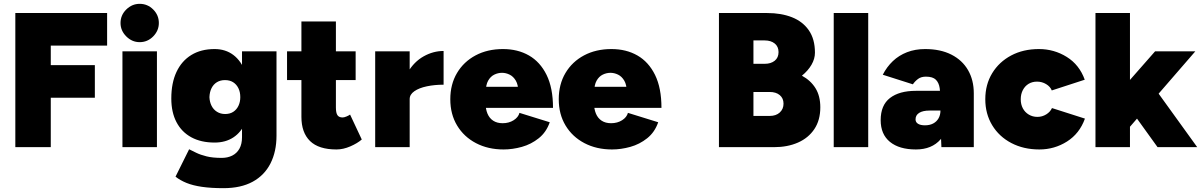

<svg xmlns="http://www.w3.org/2000/svg" viewBox="-20 -768 6278 1002"><path d="M60 0V-700H539V-530H245V-428H475V-258H245V0Z M619 0V-500H799V0ZM709 -548Q669 -548 639 -578Q609 -608 609 -648Q609 -689 639 -718.5Q669 -748 709 -748Q750 -748 779.5 -718.5Q809 -689 809 -648Q809 -608 779.5 -578Q750 -548 709 -548Z M1146 214Q1081 214 1033.5 207Q986 200 953 186.5Q920 173 896 154L967 11Q983 19 1004.5 29.5Q1026 40 1058 48Q1090 56 1137 56Q1168 56 1192 44Q1216 32 1229.5 8Q1243 -16 1243 -52V-500H1423V-60Q1423 23 1391.5 85Q1360 147 1298.5 180.5Q1237 214 1146 214ZM1100 -24Q1029 -24 978.5 -51.5Q928 -79 901 -130.5Q874 -182 874 -254Q874 -335 901 -392.5Q928 -450 978.5 -481Q1029 -512 1100 -512Q1157 -512 1198 -481Q1239 -450 1260.5 -391.5Q1282 -333 1282 -250Q1282 -179 1260.5 -128.5Q1239 -78 1198 -51Q1157 -24 1100 -24ZM1155 -173Q1180 -173 1197.5 -184.5Q1215 -196 1224.5 -216Q1234 -236 1234 -261Q1234 -288 1224 -308Q1214 -328 1196.5 -339Q1179 -350 1154 -350Q1130 -350 1112 -339Q1094 -328 1084 -308Q1074 -288 1073 -261Q1074 -236 1084 -216Q1094 -196 1112.5 -184.5Q1131 -173 1155 -173Z M1736 12Q1643 12 1598 -32Q1553 -76 1553 -158V-656H1733V-207Q1733 -179 1741 -167Q1749 -155 1768 -155Q1776 -155 1788 -160Q1800 -165 1807 -170L1868 -40Q1845 -20 1808 -4Q1771 12 1736 12ZM1478 -350V-500H1836V-350Z M2076 -255Q2076 -336 2108.5 -391Q2141 -446 2191 -474Q2241 -502 2295 -502V-326Q2248 -326 2207.5 -317.5Q2167 -309 2142.5 -292Q2118 -275 2118 -251ZM1938 0V-500H2118V0Z M2608 12Q2527 12 2464 -21Q2401 -54 2365.5 -113Q2330 -172 2330 -250Q2330 -328 2365 -387Q2400 -446 2462 -479Q2524 -512 2605 -512Q2682 -512 2740.5 -478.5Q2799 -445 2832.5 -377Q2866 -309 2866 -205H2492L2514 -231Q2514 -199 2524 -175Q2534 -151 2554 -138Q2574 -125 2603 -125Q2636 -125 2660.5 -140.5Q2685 -156 2691 -179L2849 -130Q2831 -78 2791.5 -46.5Q2752 -15 2703.5 -1.5Q2655 12 2608 12ZM2515 -286 2496 -315H2703L2685 -286Q2685 -325 2672 -347Q2659 -369 2639.5 -378.5Q2620 -388 2600 -388Q2579 -388 2559.5 -378.5Q2540 -369 2527.5 -347Q2515 -325 2515 -286Z M3174 12Q3093 12 3030 -21Q2967 -54 2931.5 -113Q2896 -172 2896 -250Q2896 -328 2931 -387Q2966 -446 3028 -479Q3090 -512 3171 -512Q3248 -512 3306.5 -478.5Q3365 -445 3398.5 -377Q3432 -309 3432 -205H3058L3080 -231Q3080 -199 3090 -175Q3100 -151 3120 -138Q3140 -125 3169 -125Q3202 -125 3226.5 -140.5Q3251 -156 3257 -179L3415 -130Q3397 -78 3357.5 -46.5Q3318 -15 3269.5 -1.5Q3221 12 3174 12ZM3081 -286 3062 -315H3269L3251 -286Q3251 -325 3238 -347Q3225 -369 3205.5 -378.5Q3186 -388 3166 -388Q3145 -388 3125.5 -378.5Q3106 -369 3093.5 -347Q3081 -325 3081 -286Z M3732 0V-700H3984Q4057 -700 4113 -678Q4169 -656 4201 -610Q4233 -564 4233 -493Q4233 -461 4215 -430Q4197 -399 4165 -373Q4211 -348 4236 -307.5Q4261 -267 4261 -208Q4261 -141 4230 -94.5Q4199 -48 4144.5 -24Q4090 0 4019 0ZM3912 -163H3997Q4030 -163 4049.5 -181Q4069 -199 4069 -227Q4069 -255 4049.5 -271.5Q4030 -288 3997 -288H3912ZM3912 -435H3971Q4003 -435 4023 -451Q4043 -467 4043 -496Q4043 -525 4023 -541Q4003 -557 3971 -557H3912Z M4331 0V-700H4511V0Z M4893 0 4888 -115V-245Q4888 -280 4884 -308Q4880 -336 4864 -352Q4848 -368 4812 -368Q4787 -368 4771 -356Q4755 -344 4744 -328L4587 -378Q4608 -419 4639.5 -449Q4671 -479 4713.5 -495.5Q4756 -512 4808 -512Q4888 -512 4945 -483Q5002 -454 5032 -402Q5062 -350 5062 -281V0ZM4760 12Q4673 12 4624.5 -27.5Q4576 -67 4576 -141Q4576 -219 4624.5 -256.5Q4673 -294 4760 -294H4907V-191H4831Q4796 -191 4777 -179Q4758 -167 4758 -145Q4758 -130 4771 -122Q4784 -114 4807 -114Q4832 -114 4850 -123.5Q4868 -133 4878 -150.5Q4888 -168 4888 -191H4935Q4935 -94 4889 -41Q4843 12 4760 12Z M5404 12Q5322 12 5258 -21.5Q5194 -55 5158 -114.5Q5122 -174 5122 -250Q5122 -327 5158 -386Q5194 -445 5257 -478.5Q5320 -512 5402 -512Q5481 -512 5547 -471Q5613 -430 5641 -352L5469 -296Q5461 -316 5439.5 -329Q5418 -342 5392 -342Q5367 -342 5348 -330.5Q5329 -319 5318 -298Q5307 -277 5307 -250Q5307 -223 5318 -202.5Q5329 -182 5349 -170Q5369 -158 5394 -158Q5419 -158 5440 -171Q5461 -184 5470 -204L5642 -149Q5614 -71 5548.5 -29.5Q5483 12 5404 12Z M5867 -95 5762 -220 6008 -500H6218ZM5697 0V-700H5877V0ZM6021 0 5877 -200 5995 -323 6228 0Z"/></svg>

Font: Figtree Black
Style: Regular
Weight: 900
Designer: Erik Kennedy
Foundry: Erik Kennedy
Version: Version 2.001;gftools[0.9.30]